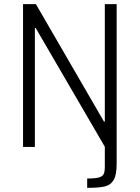

<svg xmlns="http://www.w3.org/2000/svg" viewBox="-20 -708 673 925"><path d="M485 95V-1L152 -573H148V0H91V-688H153L481 -122H485V-688H542V81Q542 134 528 158.5Q514 183 486 190Q458 197 400 197V152Q439 152 456.5 147Q474 142 479.5 130.5Q485 119 485 95Z"/></svg>

Font: Saira SemiCondensed Light
Style: Regular
Weight: 300
Width: 4
Designer: Hector Gatti with collaboration of the Omnibus-Type team
Foundry: Omnibus-Type
Version: Version 0.072; ttfautohint (v1.8)